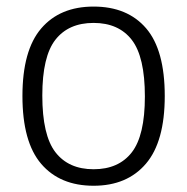

<svg xmlns="http://www.w3.org/2000/svg" viewBox="-20 -570 584 599"><path d="M50 -270.5Q50 -413 108.5 -481.2Q167 -549.5 272 -549.5Q377.5 -549.5 435.8 -481.8Q494 -414 494 -270.5Q494 -128 435.2 -59.2Q376.5 9.5 272 9.5Q167 9.5 108.5 -58.8Q50 -127 50 -270.5ZM432 -269Q432 -393 391 -445.8Q350 -498.5 272 -498.5Q194 -498.5 153 -446.2Q112 -394 112 -272Q112 -148 153 -95Q194 -42 272 -42Q350 -42 391 -94.5Q432 -147 432 -269Z"/></svg>

Font: Encode Sans Light
Style: Regular
Weight: 300
Designer: Multiple Designers
Foundry: Impallari Type
Version: Version 2.000